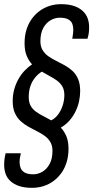

<svg xmlns="http://www.w3.org/2000/svg" viewBox="-28 -719 448 922"><path d="M126 183Q90 183 64.5 174.5Q39 166 22.5 151Q6 136 -1 116Q-8 96 -8 73Q-8 59 -6.5 46.5Q-5 34 -1 17H72Q68 34 67 43Q66 52 66 59Q66 74 71 87.5Q76 101 90.5 109.5Q105 118 131 118Q155 118 176 105.5Q197 93 210.5 68Q224 43 224 5Q224 -20 213.5 -37.5Q203 -55 186 -67Q169 -79 149 -89Q129 -99 108.5 -110.5Q88 -122 71 -137.5Q54 -153 43.5 -176Q33 -199 33 -234Q33 -264 40.5 -290.5Q48 -317 61 -340Q74 -363 91 -380.5Q108 -398 126 -410Q110 -427 100 -451.5Q90 -476 90 -511Q90 -546 98.5 -574.5Q107 -603 123 -626Q139 -649 161 -665.5Q183 -682 209.5 -690.5Q236 -699 265 -699Q301 -699 326.5 -690.5Q352 -682 368.5 -667Q385 -652 392.5 -632Q400 -612 400 -589Q400 -575 398.5 -562Q397 -549 392 -533H319Q322 -551 323 -559.5Q324 -568 324 -575Q324 -591 319.5 -604Q315 -617 300.5 -625.5Q286 -634 259 -634Q236 -634 214.5 -621.5Q193 -609 179.5 -584Q166 -559 166 -521Q166 -496 176.5 -478.5Q187 -461 204 -449Q221 -437 241.5 -427Q262 -417 282.5 -405.5Q303 -394 320 -378.5Q337 -363 347 -339.5Q357 -316 357 -282Q357 -257 351.5 -232Q346 -207 334.5 -183.5Q323 -160 305.5 -140Q288 -120 264 -106Q281 -88 291 -64Q301 -40 301 -5Q301 29 292.5 58Q284 87 268 110Q252 133 230 149.5Q208 166 181.5 174.5Q155 183 126 183ZM218 -141Q238 -151 252 -170.5Q266 -190 273.5 -214Q281 -238 281 -262Q281 -288 271 -304.5Q261 -321 245 -332.5Q229 -344 210 -354Q191 -364 173 -375Q156 -365 141 -347Q126 -329 118 -305.5Q110 -282 110 -253Q110 -227 119.5 -210.5Q129 -194 145 -182.5Q161 -171 180 -161.5Q199 -152 218 -141Z"/></svg>

Font: Archivo ExtraCondensed
Style: Italic
Weight: 400
Width: 2
Italic angle: -10°
Designer: Hector Gatti
Foundry: Omnibus-Type
Version: Version 2.001